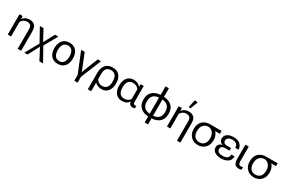

<svg xmlns="http://www.w3.org/2000/svg" viewBox="179 -2492 6457 4328"><g transform="rotate(30 3407.5 -328.0)"><path d="M425 165H514V-344C514 -465 461 -541 334 -541C260 -541 200 -515 155 -456H154L153 -530H70V0H157V-379C186 -433 242 -471 304 -471C343 -471 373 -461 394 -443C415 -423 425 -392 425 -347Z M990 166H1085L888 -187L1081 -530H994L845 -251L696 -530H600L793 -183L597 166H682L836 -127Z M1373 10C1538 10 1613 -110 1613 -263C1613 -418 1541 -540 1373 -540C1208 -540 1132 -416 1132 -263C1132 -109 1208 10 1373 10ZM1373 -61C1256 -61 1221 -166 1221 -265C1221 -364 1257 -469 1373 -469C1490 -469 1524 -364 1524 -265C1524 -166 1489 -61 1373 -61Z M1890 151H1976V-2L2192 -530H2108L1962 -165C1952 -142 1944 -119 1939 -95H1936C1934 -103 1932 -112 1930 -122C1927 -131 1922 -146 1914 -165L1768 -530H1675L1890 -2Z M2250 165H2338V-64C2374 -10 2458 10 2519 10C2671 10 2737 -126 2737 -261V-278C2737 -353 2717 -416 2677 -466C2637 -517 2576 -542 2494 -542C2329 -542 2250 -426 2250 -270ZM2491 -60C2452 -60 2419 -69 2393 -88C2365 -107 2347 -127 2338 -148V-280C2338 -387 2371 -471 2491 -471C2606 -471 2648 -381 2648 -278V-257C2648 -152 2610 -60 2491 -60Z M3044 10C3120 10 3181 -13 3225 -78H3226C3236 -18 3263 15 3327 17C3351 17 3374 12 3385 6V-61C3375 -56 3361 -53 3351 -53C3310 -53 3305 -84 3305 -118V-530H3223L3221 -461H3219C3178 -518 3112 -540 3044 -540C2889 -540 2819 -414 2819 -273V-257C2819 -117 2890 10 3044 10ZM3066 -60C2948 -60 2907 -148 2907 -254V-280C2907 -381 2949 -471 3062 -471C3123 -471 3190 -444 3217 -385V-147C3190 -89 3127 -60 3066 -60Z M3734 172H3822V15C3989 9 4105 -84 4105 -257V-272C4105 -447 3989 -538 3822 -545V-768H3734V-545C3567 -538 3451 -446 3451 -272V-257C3451 -85 3568 9 3734 15ZM3734 -55C3610 -61 3539 -132 3539 -257V-272C3539 -397 3610 -469 3734 -475ZM3822 -55V-475C3947 -469 4016 -397 4016 -272V-257C4016 -131 3947 -61 3822 -55Z M4570 164H4658V-344C4658 -416 4642 -467 4608 -496C4575 -525 4532 -540 4478 -540C4406 -540 4343 -514 4300 -455H4299L4298 -529H4215V0H4302V-379C4333 -434 4384 -470 4448 -470C4488 -470 4517 -460 4539 -442C4559 -422 4570 -391 4570 -346ZM4468 -616 4544 -815 4464 -828 4420 -629Z M5021 15C5176 15 5280 -97 5280 -250V-265C5280 -334 5256 -403 5209 -454H5331V-530H5032C4868 -530 4764 -427 4764 -263V-248C4764 -97 4868 15 5021 15ZM5021 -56C4910 -56 4852 -137 4852 -242V-257C4852 -322 4869 -374 4903 -410C4938 -447 4983 -465 5039 -463C5136 -454 5191 -359 5191 -269V-246C5191 -139 5135 -56 5021 -56Z M5627 15C5752 15 5873 -37 5873 -179H5788C5786 -78 5714 -53 5625 -53C5566 -53 5486 -72 5486 -146C5486 -211 5529 -234 5589 -234H5707V-302H5593C5545 -302 5505 -327 5505 -379C5505 -406 5516 -430 5538 -450C5559 -470 5596 -480 5647 -480C5739 -480 5787 -433 5789 -354H5873C5873 -404 5853 -449 5816 -488C5781 -526 5725 -545 5651 -545C5591 -545 5523 -539 5475 -501C5436 -471 5417 -432 5417 -384C5417 -326 5452 -283 5507 -267C5436 -252 5398 -208 5398 -144C5398 -22 5527 15 5627 15Z M6086 15C6116 15 6143 9 6158 2V-64C6141 -58 6125 -54 6107 -54C6083 -54 6066 -62 6055 -75C6044 -90 6038 -113 6038 -146V-530H5951V-145C5951 -55 5988 15 6086 15Z M6480 15C6635 15 6739 -97 6739 -250V-265C6739 -334 6715 -403 6668 -454H6790V-530H6491C6327 -530 6223 -427 6223 -263V-248C6223 -97 6327 15 6480 15ZM6480 -56C6369 -56 6311 -137 6311 -242V-257C6311 -322 6328 -374 6362 -410C6397 -447 6442 -465 6498 -463C6595 -454 6650 -359 6650 -269V-246C6650 -139 6594 -56 6480 -56Z"/></g></svg>

Font: Cheyenne Sans
Style: Regular
Weight: 400
Designer: The Public Sans project authors (U.S. Web Design System), Libre Franklin designed by Pablo Impallari and Rodrigo Fuenzal
Foundry: The Cheyenne Sans Project Authors
Version: Version 2.007